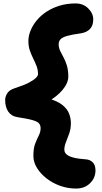

<svg xmlns="http://www.w3.org/2000/svg" viewBox="-20 -832 593 1116"><path d="M422 264Q374 264 329.5 248Q285 232 250 204.5Q215 177 194.5 143.5Q174 110 174 74Q174 30 184.5 3Q195 -24 205.5 -44.5Q216 -65 216 -87Q216 -104 206.5 -115Q197 -126 168.5 -134Q140 -142 82 -151Q47 -156 28.5 -182.5Q10 -209 10 -251Q10 -270 22 -289.5Q34 -309 65 -319Q118 -336 147.5 -351.5Q177 -367 189 -379.5Q201 -392 201 -401Q201 -426 192.5 -448Q184 -470 173 -492Q162 -514 153.5 -538.5Q145 -563 145 -593Q145 -623 157.5 -654Q170 -685 193.5 -713.5Q217 -742 250.5 -764Q284 -786 326.5 -799Q369 -812 420 -812Q464 -812 493 -783Q522 -754 522 -719Q522 -683 502.5 -663Q483 -643 448 -638Q397 -631 369.5 -623Q342 -615 331.5 -603.5Q321 -592 321 -575Q321 -555 329.5 -537Q338 -519 349 -499Q360 -479 368.5 -452Q377 -425 377 -387Q377 -350 344.5 -310.5Q312 -271 257.5 -240.5Q203 -210 136 -199L135 -279Q214 -273 264.5 -258.5Q315 -244 342.5 -222Q370 -200 381 -173Q392 -146 392 -116Q392 -84 382.5 -56.5Q373 -29 363.5 -6Q354 17 354 38Q354 54 367 65.5Q380 77 407 84Q434 91 477 94Q502 95 518.5 111Q535 127 535 159Q535 202 503.5 233Q472 264 422 264Z"/></svg>

Font: Shantell Sans ExtraBold
Style: Regular
Weight: 800
Designer: Stephen Nixon, Anya Danilova, Shantell Martin
Foundry: Arrow Type
Version: Version 1.011;[c5ecc13dd]